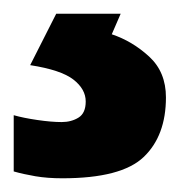

<svg xmlns="http://www.w3.org/2000/svg" viewBox="-38 -20 263 280"><path d="M204 122Q204 178 171.5 209Q139 240 53 240Q31 240 13.5 237Q-4 234 -18 230V148Q-4 152 16.5 155Q37 158 52 158Q66 158 76.5 151.5Q87 145 87 128Q87 110 69 96Q51 82 6 75L44 0H138L125 30Q155 40 179.5 62.5Q204 85 204 122Z"/></svg>

Font: Noto Sans Tangsa
Style: Regular
Weight: 400
Designer: David Williams
Foundry: Google LLC
Version: Version 1.504